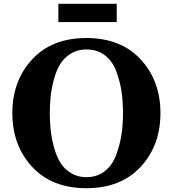

<svg xmlns="http://www.w3.org/2000/svg" viewBox="-20 -980 909 1010"><path d="M434 -780Q616 -780 720 -667.5Q824 -555 824 -385Q824 -215 720 -102.5Q616 10 434 10Q253 10 149 -102.5Q45 -215 45 -385Q45 -555 149 -667.5Q253 -780 434 -780ZM434 -48Q491 -48 531.5 -80Q572 -112 591.5 -166Q611 -220 619 -272.5Q627 -325 627 -385Q627 -445 619.5 -497Q612 -549 592.5 -603Q573 -657 532.5 -688.5Q492 -720 434 -720Q388 -720 352.5 -698Q317 -676 296.5 -642.5Q276 -609 263.5 -562Q251 -515 246.5 -473Q242 -431 242 -385Q242 -339 246.5 -296.5Q251 -254 263.5 -207Q276 -160 296.5 -126Q317 -92 352.5 -70Q388 -48 434 -48ZM594 -864H287V-960H594Z"/></svg>

Font: Libre Caslon Text
Style: Bold
Weight: 700
Designer: Pablo Impallari, Rodrigo Fuenzalida
Foundry: Pablo Impallari, Rodrigo Fuenzalida
Version: Version 1.002